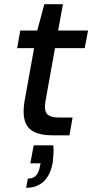

<svg xmlns="http://www.w3.org/2000/svg" viewBox="-20 -647 441 918"><path d="M229 0Q175 0 142 -17Q109 -34 98.5 -70Q88 -106 97 -161L143 -417H62L77 -501H158L192 -627H281L258 -501H401L385 -417H243L197 -161Q190 -117 206 -101Q222 -85 261 -85H327L312 0ZM105 251 113 207Q139 207 152.5 192Q166 177 171 148L174 134H125L141 48H235Q237 70 235.5 91Q234 112 232 130Q221 191 188.5 221Q156 251 105 251Z"/></svg>

Font: DM Sans 17pt Medium
Style: Italic
Weight: 500
Italic angle: -10°
Version: Version 4.004;gftools[0.9.30]